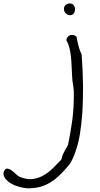

<svg xmlns="http://www.w3.org/2000/svg" viewBox="-310 -710 576 1101"><path d="M93.8 -623H90.8Q79.1 -623 70.3 -630.9Q60.5 -638.7 57.6 -650.4Q56.6 -655.3 56.6 -659.2Q56.6 -666 59.6 -672.9Q64.5 -683.6 80.1 -688.5Q85.9 -690.4 90.8 -690.4Q101.6 -690.4 108.4 -684.6Q118.2 -674.8 120.1 -662.1V-656.2Q120.1 -645.5 115.2 -636.7Q108.4 -624 93.8 -623ZM162.1 -61.5Q157.2 4.9 147.9 61Q138.7 117.2 119.1 169.9Q112.3 187.5 107.4 198.7Q102.5 210 96.7 219.7Q90.8 229.5 83 238.8Q75.2 248 63.5 261.7Q39.1 290 9.3 314.5Q-20.5 338.9 -56.2 353.5Q-91.8 368.2 -133.8 369.1Q-136.7 370.1 -140.6 370.1Q-179.7 370.1 -223.6 353.5Q-236.3 348.6 -249 340.8Q-261.7 333 -272 322.8Q-282.2 312.5 -287.1 300.8Q-290 293.9 -290 287.1Q-290 282.2 -289.1 278.3Q-282.2 256.8 -270.5 256.8Q-258.8 256.8 -245.1 266.1Q-231.4 275.4 -218.8 288.1Q-206.1 300.8 -197.3 303.7Q-165 317.4 -136.7 317.4Q-128.9 317.4 -121.1 316.4Q-86.9 311.5 -58.1 294.4Q-29.3 277.3 -4.9 252.9Q19.5 228.5 41 206.1Q46.9 180.7 58.1 160.6Q69.3 140.6 80.1 121.1Q94.7 50.8 105.5 -27.3Q113.3 -92.8 113.3 -160.2V-185.5Q112.3 -205.1 108.4 -227.1Q104.5 -249 103.5 -273.4Q101.6 -302.7 100.6 -331.1Q99.6 -359.4 96.7 -386.2Q93.8 -413.1 87.9 -436.5Q82 -460 70.3 -479.5Q74.2 -502 93.8 -508.8Q99.6 -509.8 104.5 -509.8Q118.2 -509.8 128.9 -499Q133.8 -470.7 140.6 -444.8Q147.5 -418.9 158.2 -397.5Q165 -303.7 166 -222.7V-195.3Q166 -127.9 162.1 -61.5Z"/></svg>

Font: Crafty Girls
Style: Regular
Weight: 400
Designer: Crystal Kluge
Foundry: Font Diner, Inc DBA Tart Workshop
Version: Version 1.001